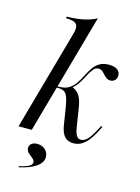

<svg xmlns="http://www.w3.org/2000/svg" viewBox="-126 -712 720 986"><g transform="rotate(15 234.5 -219.0)"><path d="M18.5 0 167.7 -532.3Q175 -558.1 171.8 -572.6Q168.5 -587.1 153.6 -593.1Q138.7 -599.2 109.7 -599.2L112.1 -608.1Q162.1 -608.9 200.4 -616.9Q238.7 -625 268.5 -641.1L88.7 0ZM311.3 11.3Q282.3 11.3 265.3 -7.3Q248.4 -25.8 241.9 -66.1L227.4 -157.3Q219.4 -207.3 207.3 -225Q195.2 -242.7 167.7 -242.7H137.9L139.5 -250H166.1Q199.2 -250 219.4 -262.9Q239.5 -275.8 252.8 -295.6Q266.1 -315.3 277.4 -337.9Q288.7 -360.5 301.6 -380.2Q314.5 -400 334.7 -412.9Q354.8 -425.8 386.3 -425.8Q415.3 -425.8 430.6 -414.9Q446 -404 446 -384.7Q446 -368.5 436.7 -358.9Q427.4 -349.2 412.1 -349.2Q400 -349.2 391.1 -355.6Q382.3 -362.1 374.6 -371Q366.9 -379.8 358.9 -386.3Q350.8 -392.7 339.5 -392.7Q323.4 -392.7 311.7 -378.2Q300 -363.7 289.1 -342.3Q278.2 -321 264.9 -299.6Q251.6 -278.2 232.3 -263.7V-266.9Q259.7 -255.6 273.4 -233.9Q287.1 -212.1 293.5 -166.9L308.9 -69.4Q313.7 -41.9 322.2 -29Q330.6 -16.1 345.2 -16.1Q362.1 -16.1 377.8 -31.5Q393.5 -46.8 411.3 -79.8L427.4 -109.7H436.3L416.1 -71Q406.5 -53.2 392.3 -34.3Q378.2 -15.3 358.5 -2Q338.7 11.3 311.3 11.3ZM73.4 203.2 72.6 197.6Q113.7 187.9 127 179Q140.3 170.2 140.3 159.7Q140.3 148.4 129 139.5Q117.7 130.6 106 120.2Q94.4 109.7 94.4 93.5Q94.4 79.8 105.6 71Q116.9 62.1 135.5 62.1Q161.3 62.1 178.2 77.8Q195.2 93.5 195.2 117.7Q195.2 146 163.7 168.1Q132.3 190.3 73.4 203.2Z"/></g></svg>

Font: Playfair 144pt Light
Style: Italic
Weight: 300
Italic angle: -15.6°
Designer: Claus Eggers Sørensen
Foundry: Claus Eggers Sørensen
Version: Version 2.001;gftools[0.9.30]